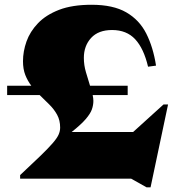

<svg xmlns="http://www.w3.org/2000/svg" viewBox="-20 -750 740 806"><path d="M516 -390V-351H369Q372 -337 372 -326.5Q372 -309 365.8 -291Q359.5 -273 340 -250.2Q320.5 -227.5 281 -196H539L666.5 -311.5H685.5L612 36.5H595.5L530.5 0H64.5V-15Q117 -64 150 -96Q183 -128 201 -148.8Q219 -169.5 225.8 -184.5Q232.5 -199.5 232.5 -214.5Q232.5 -245 219.8 -268.2Q207 -291.5 187.2 -311Q167.5 -330.5 146.5 -351H10V-390H111.5Q96 -410.5 86.2 -435.2Q76.5 -460 76.5 -493Q76.5 -534 91.2 -575.8Q106 -617.5 139.5 -652.5Q173 -687.5 228.2 -708.8Q283.5 -730 364.5 -730Q455 -730 510 -698.2Q565 -666.5 594 -609.2Q623 -552 635 -474.5L601.5 -470Q583.5 -546.5 547.5 -585.2Q511.5 -624 450.5 -624Q393 -624 362.5 -590.8Q332 -557.5 332 -507Q332 -476.5 340.8 -446.8Q349.5 -417 358 -390Z"/></svg>

Font: Newsreader Display ExtraBold
Style: Regular
Weight: 800
Designer: Hugues Gentile
Foundry: Production Type
Version: Version 1.001